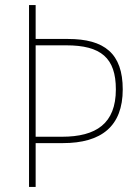

<svg xmlns="http://www.w3.org/2000/svg" viewBox="-20 -734 548 754"><path d="M462 -383C462 -524 390 -581 247 -581H120V-714H94V0H120V-172H227C378 -172 462 -238 462 -383ZM223 -197H120V-556H240C377 -556 435 -506 435 -383C435 -249 358 -197 223 -197Z"/></svg>

Font: Noto Sans Arabic UI SmCn Th
Style: Regular
Weight: 100
Width: 4
Designer: Monotype Design Team, Nadine Chahine and Nizar Qandah
Foundry: Monotype Imaging Inc.
Version: Version 2.010